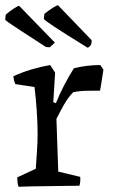

<svg xmlns="http://www.w3.org/2000/svg" viewBox="-26 -711 431 735"><path d="M45 4Q42 -5 41 -14Q40 -23 40 -32L111 -65Q113 -94 115.5 -131.5Q118 -169 118 -200Q118 -238 114.5 -289Q111 -340 106 -378L33 -389Q29 -397 27.5 -404.5Q26 -412 25 -419Q57 -434 94 -445Q131 -456 166 -462L185 -433L178 -320L188 -316Q202 -351 219.5 -384.5Q237 -418 257 -450Q308 -462 358 -462L370 -444L360 -381L357 -364Q333 -364 306 -363.5Q279 -363 254 -358Q234 -337 218.5 -309.5Q203 -282 190 -256L197 -54L281 -34Q283 -17 278 0Q265 0 233 0.5Q201 1 163 1.5Q125 2 92.5 2.5Q60 3 45 4ZM310 -528Q219 -584 180 -610Q141 -636 142 -639Q143 -644 143 -649Q143 -654 144 -658Q160 -671 176 -681Q192 -691 196 -691L325 -557L324 -545Q322 -535 310 -528ZM165 -530 150 -531Q90 -570 56 -592Q22 -614 8 -624Q-6 -634 -6 -636Q-5 -641 -5 -646Q-5 -651 -4 -655Q12 -669 28 -679Q44 -689 47 -689L184 -548Z"/></svg>

Font: Labrada
Style: Regular
Weight: 400
Designer: Mercedes Jáuregui
Foundry: Omnibus-Type Team
Version: Version 1.000; ttfautohint (v1.8.4.7-5d5b)